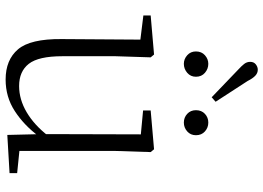

<svg xmlns="http://www.w3.org/2000/svg" viewBox="-147 -776 937 683"><g transform="rotate(90 321.5 -434.5)"><path d="M207 -620Q190 -620 176.5 -632Q163 -644 163 -663Q163 -683 176.5 -695Q190 -707 207 -707Q225 -707 239 -695Q253 -683 253 -663Q253 -644 239 -632Q225 -620 207 -620ZM326 -719 227 -814Q215 -825 207.5 -834.5Q200 -844 200 -856Q200 -869 209 -876Q218 -883 228 -883Q240 -883 249.5 -874Q259 -865 268 -847L342 -733ZM416 -620Q398 -620 385 -632Q372 -644 372 -663Q372 -683 385 -695Q398 -707 416 -707Q434 -707 447.5 -695Q461 -683 461 -663Q461 -644 447.5 -632Q434 -620 416 -620ZM263 14Q193 14 155.5 -30Q118 -74 119 -185L121 -478L140 -463L35 -476V-502L174 -514L184 -502L180 -377V-188Q180 -103 207 -68.5Q234 -34 286 -34Q334 -34 379.5 -61Q425 -88 463 -137L482 -103H464Q425 -51 375 -18.5Q325 14 263 14ZM460 8 457 -116V-117L458 -467L373 -475V-502L511 -514L521 -502L517 -377V-35L596 -27V0Z"/></g></svg>

Font: Source Han Serif JP VF
Style: Regular
Weight: 250
Designer: Ryoko NISHIZUKA 西塚涼子 (kana & ideographs); Frank Grießhammer (Latin, Greek & Cyrillic); Wenlong ZHANG 张文龙 (bopomofo); San
Foundry: Adobe
Version: Version 2.001;hotconv 1.1.0;makeotfexe 2.6.0